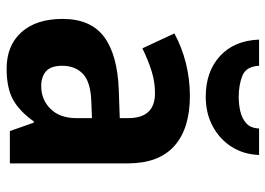

<svg xmlns="http://www.w3.org/2000/svg" viewBox="-134 -678 821 594"><g transform="rotate(90 277.0 -380.5)"><path d="M276 -557Q377 -557 431 -509Q485 -461 485 -364V0H385L359 -74H355Q324 -30 288 -10Q252 10 192 10Q120 10 79 -36Q38 -82 38 -163Q38 -250 93.5 -291.5Q149 -333 258 -337L345 -340V-366Q345 -449 268 -449Q233 -449 199.5 -438.5Q166 -428 129 -410L83 -509Q125 -532 174.5 -544.5Q224 -557 276 -557ZM294 -252Q233 -250 208 -226Q183 -202 183 -162Q183 -127 200 -112Q217 -97 246 -97Q288 -97 316.5 -126Q345 -155 345 -206V-254ZM459 -771Q457 -722 433 -685Q409 -648 369 -627Q329 -606 279 -606Q201 -606 153 -650Q105 -694 102 -771H183Q185 -731 213.5 -719.5Q242 -708 280 -708Q302 -708 324 -713Q346 -718 361 -731.5Q376 -745 377 -771Z"/></g></svg>

Font: Noto Sans Gujarati SemiCondensed
Style: Bold
Weight: 700
Width: 4
Designer: Jelle Bosma - Monotype Design Team, Universal Thirst
Foundry: Monotype Imaging Inc.
Version: Version 2.106; ttfautohint (v1.8.4.7-5d5b)